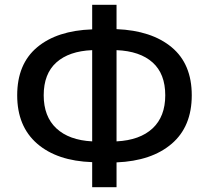

<svg xmlns="http://www.w3.org/2000/svg" viewBox="-20 -770 874 804"><path d="M366 14V-91Q219 -96 135.5 -168.5Q52 -241 52 -371Q52 -502 135.5 -572Q219 -642 366 -647V-750H468V-648Q615 -642 699 -572Q783 -502 783 -371Q783 -240 699 -168Q615 -96 468 -90V14ZM366 -178V-560Q269 -556 216 -508.5Q163 -461 163 -371Q163 -282 216 -232.5Q269 -183 366 -178ZM468 -560V-178Q566 -183 619 -232.5Q672 -282 672 -371Q672 -461 619 -508.5Q566 -556 468 -560Z"/></svg>

Font: Source Han Sans SC Medium
Style: Regular
Weight: 500
Designer: Ryoko NISHIZUKA 西塚涼子 (kana, bopomofo & ideographs); Paul D. Hunt (Latin, Greek & Cyrillic); Sandoll Communications 산돌커뮤니
Foundry: Adobe
Version: Version 2.004;hotconv 1.0.118;makeotfexe 2.5.65603